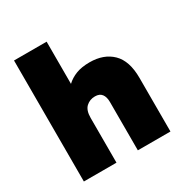

<svg xmlns="http://www.w3.org/2000/svg" viewBox="-156 -793 882 918"><g transform="rotate(-30 285.0 -334.0)"><path d="M46 0V-668H226V-435Q248 -456 279 -468Q310 -480 354 -480Q432 -480 478 -435Q524 -390 524 -296V0H344V-267Q344 -295 332 -310.5Q320 -326 295 -326Q266 -326 246 -307.5Q226 -289 226 -247V0Z"/></g></svg>

Font: Gantari Black
Style: Regular
Weight: 900
Version: Version 1.000